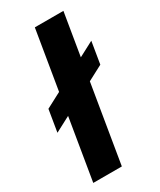

<svg xmlns="http://www.w3.org/2000/svg" viewBox="-196 -790 708 852"><g transform="rotate(-30 158.0 -364.0)"><path d="M284 -727.5 163.4 0H17L137.6 -727.5ZM-9.4 -272.2 9.1 -384.3 324.9 -550.9 306.4 -438.8Z"/></g></svg>

Font: Inter Variable
Style: Italic
Weight: 400
Italic angle: -9.39999°
Designer: Rasmus Andersson
Foundry: rsms
Version: Version 4.001;git-9221beed3